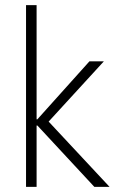

<svg xmlns="http://www.w3.org/2000/svg" viewBox="-20 -725 448 745"><path d="M81 0V-705H122V-262H125L327 -487H383L153 -236L154 -269L405 0H346L125 -238H122V0Z"/></svg>

Font: Nunito Sans 10pt Condensed ExtraLight
Style: Regular
Weight: 250
Width: 3
Designer: Vernon Adams
Foundry: Vernon Adams
Version: Version 3.101;gftools[0.9.27]